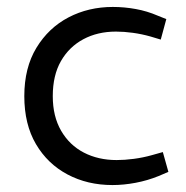

<svg xmlns="http://www.w3.org/2000/svg" viewBox="-20 -526 536 553"><path d="M304 7Q232 7 174.5 -23.5Q117 -54 83.5 -111Q50 -168 50 -249Q50 -331 85 -388.5Q120 -446 177.5 -476Q235 -506 305 -506Q338 -506 371 -500Q404 -494 434 -481L459 -471L443 -412L413 -421Q388 -428 362.5 -431.5Q337 -435 314 -435Q261 -435 220 -413Q179 -391 155.5 -350Q132 -309 132 -249Q132 -191 156 -149.5Q180 -108 221.5 -86.5Q263 -65 316 -65Q339 -65 365.5 -68.5Q392 -72 417 -79L449 -88L465 -31L437 -19Q405 -6 370.5 0.5Q336 7 304 7Z"/></svg>

Font: REM Medium Light
Style: Regular
Weight: 300
Version: Version 1.005;gftools[0.9.28]